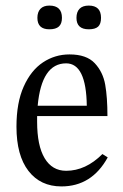

<svg xmlns="http://www.w3.org/2000/svg" viewBox="-20 -656 440 688"><path d="M366 -92Q309 12 200 12Q125 12 82 -43.5Q39 -99 39 -202Q39 -288 65 -346Q91 -404 134 -432.5Q177 -461 229 -461Q290 -461 319.5 -429.5Q349 -398 357 -352.5Q365 -307 365 -240H113V-220Q113 -134 140 -89Q167 -44 217 -44Q287 -44 347 -104ZM115 -277H291Q289 -429 217 -429Q129 -429 115 -277ZM202 -592Q202 -571 191 -561Q180 -551 157 -551Q114 -551 114 -592Q114 -613 125 -624.5Q136 -636 157 -636Q202 -636 202 -592ZM342 -592Q342 -570 331.5 -560.5Q321 -551 298 -551Q254 -551 254 -592Q254 -613 265 -624.5Q276 -636 298 -636Q342 -636 342 -592Z"/></svg>

Font: Gupter
Style: Regular
Weight: 400
Designer: Octavio Pardo
Version: Version 1.000